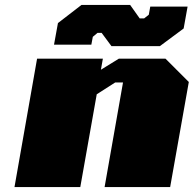

<svg xmlns="http://www.w3.org/2000/svg" viewBox="-20 -762 789 782"><path d="M434 -574 394 -628H377L358 -612L352 -580H200L216 -668L312 -742H510L549 -687H567L586 -702L592 -735H744L728 -646L631 -574ZM39 0 131 -523H399L391 -478L464 -523H654L749 -428L673 0H406L481 -426H449L374 -378L307 0Z"/></svg>

Font: Tomorrow ExtraBold
Style: Italic
Weight: 800
Italic angle: -10°
Designer: Tony de Marco, Monica Rizzolli
Foundry: Just in Type
Version: Version 2.002